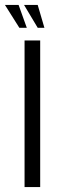

<svg xmlns="http://www.w3.org/2000/svg" viewBox="-36 -754 244 774"><path d="M63 0V-591H126V0ZM143 -642H116L61 -734H116ZM72 -642H42L-16 -734H39Z"/></svg>

Font: Alumni Sans Thin
Style: Regular
Weight: 400
Version: Version 1.018